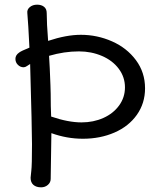

<svg xmlns="http://www.w3.org/2000/svg" viewBox="-20 -795 671 822"><path d="M601 -417Q601 -353 566 -303.5Q531 -254 470 -227.5Q409 -201 335 -201Q266 -201 200 -225L197 -29Q197 -14 185 -3.5Q173 7 156 7Q135 7 123 -3.5Q111 -14 111 -34Q111 -40 114 -63.5Q117 -87 117 -178Q117 -208 115 -294L109 -521L95 -512Q88 -507 81 -507Q67 -507 56.5 -517.5Q46 -528 46 -543Q46 -559 62 -570Q71 -577 106 -591Q101 -695 97 -739Q95 -754 107.5 -764.5Q120 -775 139 -775Q157 -775 168.5 -766Q180 -757 180 -739Q180 -695 186 -620Q264 -646 326 -646Q396 -646 459.5 -618Q523 -590 562 -537.5Q601 -485 601 -417ZM515 -421Q515 -465 488.5 -500.5Q462 -536 416.5 -555.5Q371 -575 318 -575Q255 -575 190 -556L193 -503L196 -430Q196 -407 197 -393Q197 -336 199 -296Q272 -271 329 -271Q380 -271 422.5 -290Q465 -309 490 -343.5Q515 -378 515 -421Z"/></svg>

Font: Mali
Style: Regular
Weight: 400
Version: Version 1.000; ttfautohint (v1.6)